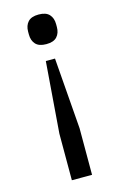

<svg xmlns="http://www.w3.org/2000/svg" viewBox="-112 -577 507 808"><g transform="rotate(-15 142.0 -173.0)"><path d="M97 182V-21L121 -331H161L185 -21V182ZM142 -399Q110 -399 95.5 -415Q81 -431 81 -457V-470Q81 -496 95.5 -512Q110 -528 142 -528Q174 -528 188.5 -512Q203 -496 203 -470V-457Q203 -431 188.5 -415Q174 -399 142 -399Z"/></g></svg>

Font: IBM Plex Sans Arabic
Style: Regular
Weight: 400
Designer: Mike Abbink, Paul van der Laan, Pieter van Rosmalen, Wael Morcos, Khajak Apelian
Foundry: Bold Monday
Version: Version 1.1